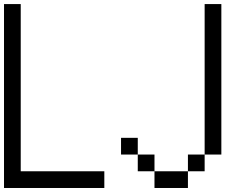

<svg xmlns="http://www.w3.org/2000/svg" viewBox="-20 -937 1207 957"><path d="M0 0V-916.7H83.3V-83.3H500V0ZM666.7 -166.7H750V-83.3H666.7ZM666.7 -250V-166.7H583.3V-250ZM750 -83.3H916.7V0H750ZM916.7 -83.3V-166.7H1000V-83.3ZM1083.3 -916.7V-166.7H1000V-916.7Z"/></svg>

Font: Galmuri11 Regular
Style: Regular
Weight: 400
Designer: Minseo Lee (Quiple)
Version: Version 2.356;hotconv 1.1.0;makeotfexe 2.6.0 DEVELOPMENT